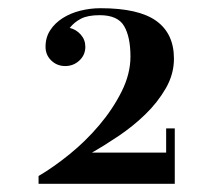

<svg xmlns="http://www.w3.org/2000/svg" viewBox="-20 -806 540 468"><path d="M406 -358H74V-377Q110 -398 149.5 -430Q189 -462 222 -501Q255 -540 276.5 -583Q298 -626 298 -668Q298 -716 282.5 -742.5Q267 -769 223 -769Q194 -769 177.5 -760.5Q161 -752 150 -738Q166 -734 177 -721.5Q188 -709 188 -692Q188 -672 173.5 -658.5Q159 -645 139 -645Q119 -645 105 -658.5Q91 -672 91 -692Q91 -715 102.5 -732.5Q114 -750 133 -762Q152 -774 176 -780Q200 -786 225 -786Q318 -786 361 -755Q404 -724 404 -663Q404 -625 384 -590.5Q364 -556 334 -527Q304 -498 269 -474.5Q234 -451 204 -434H385V-493H406Z"/></svg>

Font: Cafe24 ClassicType
Style: Regular
Weight: 400
Designer: Cafe24 thkim, hmlim, mnelim & 4IR
Foundry: Cafe24
Version: Version 1.000